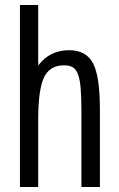

<svg xmlns="http://www.w3.org/2000/svg" viewBox="-20 -750 478 770"><path d="M60 0H133.2V-268.8Q133.2 -389.8 156.1 -438.9Q179 -488 237 -488Q258.2 -488 271.7 -480.3Q285.2 -472.6 292.9 -451.9Q300.6 -431.2 303.6 -394.2Q306.6 -357.2 306.6 -297.8V0H380.6V-312.4Q380.6 -444 353 -496.3Q325.4 -548.6 257.2 -548.6Q218 -548.6 187.4 -533.4Q156.8 -518.2 133.2 -487.4V-730H60Z"/></svg>

Font: Secuela Light
Style: Regular
Weight: 300
Designer: Fernando Haro
Foundry: deFharo
Version: Version 1.708